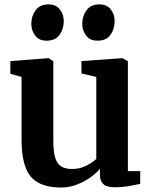

<svg xmlns="http://www.w3.org/2000/svg" viewBox="-20 -828 682 859"><path d="M490.4 9.7Q457.2 9.7 442.2 -4.2Q427.2 -18.1 427.2 -46.2V-72.7Q410.9 -52.9 383.4 -33.6Q356 -14.4 322.7 -1.7Q289.4 11 254.5 11Q158.1 11 117.3 -38.3Q76.5 -87.6 76.5 -201.6V-483.8L26.3 -497.9V-554.7L196.5 -567.7H197.5L218.5 -554.3V-201.8Q218.5 -154.1 226 -125.7Q233.5 -97.4 251.8 -84.7Q270 -72 302.2 -72Q328.2 -72 349.1 -79.6Q369.9 -87.2 385.6 -97.5Q401.2 -107.8 410.8 -116.9V-483.8L344.4 -499.4V-554.7L525.9 -567.7H528.3L552.1 -554.3V-62.4H607.4L607.2 -5.3Q589.2 -1.5 559.1 4.1Q529 9.7 490.4 9.7ZM187.9 -646Q154.6 -646 137.4 -668.8Q120.1 -691.5 120.1 -720.8Q120.1 -756.3 139.4 -782.3Q158.6 -808.3 196.4 -808.3H197.4Q230.9 -808.3 248 -785.6Q265.2 -762.8 265.2 -733.5Q265.2 -698 246.2 -672Q227.3 -646 188.9 -646ZM415.8 -646Q382.5 -646 365.2 -668.8Q348 -691.5 348 -720.8Q348 -756.3 367.2 -782.3Q386.4 -808.3 424.2 -808.3H425.2Q458.7 -808.3 475.9 -785.6Q493 -762.8 493 -733.5Q493 -698 474.1 -672Q455.1 -646 416.8 -646Z"/></svg>

Font: Merriweather Light
Style: Regular
Weight: 300
Designer: Eben Sorkin
Foundry: Eben Sorkin
Version: Version 2.100